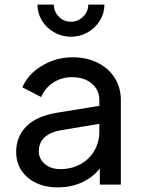

<svg xmlns="http://www.w3.org/2000/svg" viewBox="-20 -799 615 831"><path d="M50 -141Q50 -207 93.5 -251.5Q137 -296 226 -311L410 -341V-366Q410 -410 377 -437.5Q344 -465 292 -465Q246 -465 210.5 -441.5Q175 -418 158 -379L77 -421Q100 -477 161 -514Q222 -551 294 -551Q355 -551 402.5 -527.5Q450 -504 476.5 -462Q503 -420 503 -366V0H412V-70Q383 -32 335.5 -10Q288 12 230 12Q150 12 100 -30.5Q50 -73 50 -141ZM241 -67Q290 -67 328.5 -88.5Q367 -110 388.5 -147Q410 -184 410 -229V-263L247 -236Q148 -219 148 -144Q148 -111 174.5 -89Q201 -67 241 -67ZM142 -779H213Q213 -749 234.5 -727Q256 -705 287 -705Q318 -705 340 -727Q362 -749 362 -779H432Q432 -742 412.5 -710Q393 -678 359.5 -659Q326 -640 287 -640Q248 -640 214.5 -659Q181 -678 161.5 -710Q142 -742 142 -779Z"/></svg>

Font: Evergrow Sans 
Style: Medium
Weight: 500
Foundry: 10Web
Version: Version 1.000